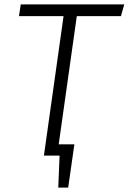

<svg xmlns="http://www.w3.org/2000/svg" viewBox="-20 -705 583 870"><path d="M543 -685 528 -632H328L246 -51H317L289 145H244L250 0H179L268 -632H66L74 -685Z"/></svg>

Font: Fira Sans Light
Style: Italic
Weight: 300
Italic angle: -8°
Designer: bBox Type GmbH & Carrois Corporate GbR & Edenspiekermann AG
Foundry: bBox Type GmbH & Carrois Corporate GbR & Edenspiekermann AG
Version: Version 4.301